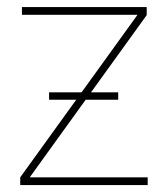

<svg xmlns="http://www.w3.org/2000/svg" viewBox="-20 -536 486 556"><path d="M38.6 0V-22.5L377.9 -492.7V-493.2H43.5V-515.6H404.8V-492.2L66.4 -22.9V-22.5H407.7V0ZM122.1 -247.1V-268.6H322.3V-247.1Z"/></svg>

Font: Inter Display Thin
Style: Regular
Weight: 100
Designer: Rasmus Andersson
Foundry: rsms
Version: Version 4.000;git-a52131595